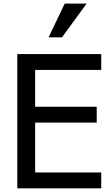

<svg xmlns="http://www.w3.org/2000/svg" viewBox="-20 -1020 601 1040"><path d="M330.6 -1000.5 243.2 -817.9H315.9L449.2 -1000.5ZM528.3 0V-85.9H170.4V-356H503.9V-441.9H170.4V-641.1H528.3V-727.1H73.7V0Z"/></svg>

Font: SG Kara Light
Style: Regular
Weight: 400
Designer: Damoon Khanjanzadeh
Version: Version 1.000